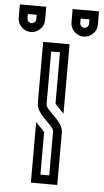

<svg xmlns="http://www.w3.org/2000/svg" viewBox="-140 -869 490 906"><g transform="rotate(5 104.5 -416.5)"><path d="M125 -250V-41.7H83.3V-242.7C83.3 -243.8 83.3 -243.8 82.3 -243.8C68 -262.8 48.8 -278 41.7 -287.5V0H166.7V-250C166.7 -302.1 83.3 -346.1 83.3 -375V-625H125V-381.2C125 -381.2 166.7 -337.5 166.7 -337.5V-666.7H41.7V-375C41.7 -323.2 125 -277.7 125 -250ZM229.2 -708.3C245.8 -708.3 261.5 -714.6 272.9 -727.1C285.4 -737.5 291.7 -752.1 291.7 -770.8V-833.3H166.7V-770.8C166.7 -735.3 196.1 -708.3 229.2 -708.3ZM229.2 -750C218.8 -750 208.3 -758.4 208.3 -770.8V-791.7H250V-770.8C250 -760.4 241.6 -750 229.2 -750ZM-20.8 -708.3C-4.2 -708.3 11.5 -714.6 22.9 -727.1C35.4 -737.5 41.7 -752.1 41.7 -770.8V-833.3H-83.3V-770.8C-83.3 -735.3 -53.9 -708.3 -20.8 -708.3ZM-20.8 -750C-31.2 -750 -41.7 -758.4 -41.7 -770.8V-791.7H0V-770.8C0 -760.4 -8.4 -750 -20.8 -750Z"/></g></svg>

Font: Sportrop
Style: Regular
Weight: 500
Version: Version 0.9